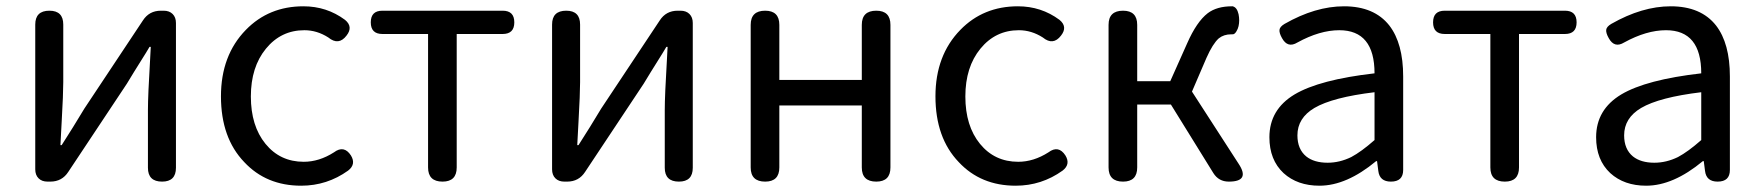

<svg xmlns="http://www.w3.org/2000/svg" viewBox="-20 -577 5597 610"><path d="M131 0Q113 0 102.5 -10.5Q92 -21 92 -39V-499Q92 -543 137 -543Q181 -543 181 -499V-316Q181 -279 176 -191Q173 -141 172 -116H176Q212 -172 248 -232L434 -512Q454 -543 491 -543H500Q518 -543 528.5 -532.5Q539 -522 539 -504V-271V-44Q539 0 495 0Q450 0 450 -44V-227Q450 -274 457 -390Q458 -415 459 -428H455Q451 -422 443 -408Q399 -338 383 -311L197 -31Q177 0 140 0Z M937 13Q826 13 756 -62Q682 -139 682 -271Q682 -401 761 -482Q834 -557 944 -557Q1018 -557 1076 -514Q1103 -492 1081 -464Q1056 -431 1023 -458Q987 -481 947 -481Q873 -481 825 -422.5Q777 -364 777 -270.5Q777 -177 823.5 -120Q870 -63 945 -63Q994 -63 1041 -93Q1073 -117 1095 -83Q1112 -55 1086 -35Q1019 13 937 13Z M1386 0Q1340 0 1340 -45V-469H1195Q1158 -469 1158 -506Q1158 -543 1195 -543H1386H1577Q1614 -543 1614 -506Q1614 -469 1577 -469H1431V-45Q1431 0 1386 0Z M1773 0Q1755 0 1744.5 -10.5Q1734 -21 1734 -39V-499Q1734 -543 1779 -543Q1823 -543 1823 -499V-316Q1823 -279 1818 -191Q1815 -141 1814 -116H1818Q1854 -172 1890 -232L2076 -512Q2096 -543 2133 -543H2142Q2160 -543 2170.5 -532.5Q2181 -522 2181 -504V-271V-44Q2181 0 2137 0Q2092 0 2092 -44V-227Q2092 -274 2099 -390Q2100 -415 2101 -428H2097Q2093 -422 2085 -408Q2041 -338 2025 -311L1839 -31Q1819 0 1782 0Z M2411 0Q2365 0 2365 -45V-498Q2365 -543 2411 -543Q2456 -543 2456 -498V-323H2718V-498Q2718 -543 2764 -543Q2809 -543 2809 -498V-45Q2809 0 2764 0Q2718 0 2718 -45V-242H2587H2456V-45Q2456 0 2411 0Z M3207 13Q3096 13 3026 -62Q2952 -139 2952 -271Q2952 -401 3031 -482Q3104 -557 3214 -557Q3288 -557 3346 -514Q3373 -492 3351 -464Q3326 -431 3293 -458Q3257 -481 3217 -481Q3143 -481 3095 -422.5Q3047 -364 3047 -270.5Q3047 -177 3093.5 -120Q3140 -63 3215 -63Q3264 -63 3311 -93Q3343 -117 3365 -83Q3382 -55 3356 -35Q3289 13 3207 13Z M3548 0Q3502 0 3502 -45V-498Q3502 -543 3548 -543Q3593 -543 3593 -498V-319H3698L3752 -440Q3782 -508 3817 -535Q3846 -557 3894 -557Q3895 -557 3896 -557Q3910 -554 3915 -532Q3919 -512 3915 -494Q3913 -485 3908 -477Q3902 -467 3895 -468Q3894 -468 3892 -468Q3868 -468 3852 -455Q3833 -438 3813 -393L3767 -286L3915 -57Q3953 0 3884 0Q3852 0 3835 -27L3700 -245H3646H3593V-45Q3593 0 3548 0Z M4172 13Q4102 13 4058 -27Q4013 -69 4013 -141Q4013 -229 4093 -277Q4172 -324 4347 -344Q4347 -481 4235 -481Q4173 -481 4102 -442Q4071 -423 4053 -456Q4044 -472 4045 -482Q4046 -492 4061 -501Q4159 -557 4250 -557Q4346 -557 4394 -496Q4438 -439 4438 -334V-167V-37Q4438 0 4399 0Q4363 0 4359 -34L4355 -65H4352Q4258 13 4172 13ZM4198 -60Q4236 -60 4273 -78Q4305 -95 4347 -132V-208V-284Q4214 -268 4156 -234Q4102 -202 4102 -147Q4102 -103 4130 -80Q4155 -60 4198 -60Z M4761 0Q4715 0 4715 -45V-469H4570Q4533 -469 4533 -506Q4533 -543 4570 -543H4761H4952Q4989 -543 4989 -506Q4989 -469 4952 -469H4806V-45Q4806 0 4761 0Z M5210 13Q5140 13 5096 -27Q5051 -69 5051 -141Q5051 -229 5131 -277Q5210 -324 5385 -344Q5385 -481 5273 -481Q5211 -481 5140 -442Q5109 -423 5091 -456Q5082 -472 5083 -482Q5084 -492 5099 -501Q5197 -557 5288 -557Q5384 -557 5432 -496Q5476 -439 5476 -334V-167V-37Q5476 0 5437 0Q5401 0 5397 -34L5393 -65H5390Q5296 13 5210 13ZM5236 -60Q5274 -60 5311 -78Q5343 -95 5385 -132V-208V-284Q5252 -268 5194 -234Q5140 -202 5140 -147Q5140 -103 5168 -80Q5193 -60 5236 -60Z"/></svg>

Font: GenSenRounded JP R
Style: Regular
Weight: 400
Version: Version 1.501;PS 1;hotconv 16.6.51;makeotf.lib2.5.65220